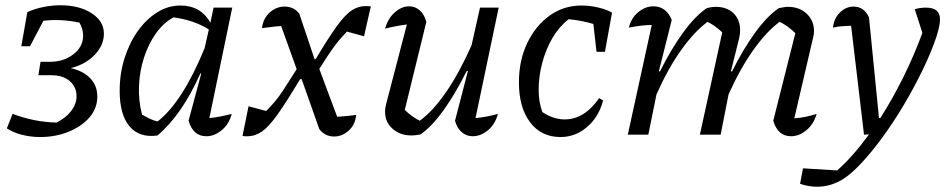

<svg xmlns="http://www.w3.org/2000/svg" viewBox="-20 -512 3594 730"><path d="M133 9Q97 9 63.5 0.5Q30 -8 6 -24L28 -79Q68 -64 109.5 -55.5Q151 -47 195 -46Q231 -64 251 -90.5Q271 -117 271 -146Q271 -182 245 -204Q219 -226 175 -226H126L134 -277H170Q222 -277 259 -305.5Q296 -334 296 -377Q296 -402 282 -426Q212 -441 145 -433L94 -336H61L84 -466Q113 -479 145.5 -485.5Q178 -492 210 -492Q281 -492 328 -462Q375 -432 375 -384Q375 -340 340 -303.5Q305 -267 249 -253Q297 -242 323.5 -214Q350 -186 350 -145Q350 -100 320 -65.5Q290 -31 240.5 -11Q191 9 133 9Z M579 3Q511 13 473 -31Q435 -75 435 -167Q435 -232 453.5 -290.5Q472 -349 504 -394Q536 -439 577.5 -465Q619 -491 666 -491Q743 -491 780 -426L792 -483H863L776 -63Q796 -65 817 -69Q838 -73 861 -79Q851 -40 823 -17Q795 6 765 6Q714 6 697 -53L745 -232L742 -233Q706 -153 666 -95Q626 -37 579 3ZM520 -76Q534 -68 548.5 -61Q563 -54 579 -50Q674 -124 758 -329L774 -400Q719 -435 640 -446Q602 -426 573.5 -386Q545 -346 528 -294.5Q511 -243 508.5 -186.5Q506 -130 520 -76Z M1334 -75Q1331 -38 1306 -15.5Q1281 7 1250 7Q1216 7 1194 -21L1127 -211H1121Q1069 -124 1035.5 -77Q1002 -30 976 -12Q950 6 921 6Q917 6 912 6Q907 6 902 5L925 -108L992 -90Q1010 -108 1024.5 -125Q1039 -142 1057.5 -170Q1076 -198 1108 -249L1049 -413Q1031 -412 1012.5 -409.5Q994 -407 976 -405Q981 -443 1006 -465Q1031 -487 1062 -487Q1097 -487 1118 -460L1176 -287H1180Q1229 -369 1261 -413Q1293 -457 1318 -473Q1343 -489 1371 -489Q1376 -489 1380.5 -488.5Q1385 -488 1390 -488L1364 -374L1299 -392Q1282 -374 1268 -357.5Q1254 -341 1237 -316Q1220 -291 1194 -250L1262 -68Q1298 -70 1334 -75Z M1710 -53 1759 -242 1755 -243Q1711 -155 1666.5 -93Q1622 -31 1579 -1Q1560 3 1545 3Q1501 3 1472.5 -22.5Q1444 -48 1444 -87Q1444 -101 1448 -116L1527 -419Q1482 -413 1444 -403Q1455 -442 1481 -465Q1507 -488 1536 -488Q1558 -488 1575.5 -473Q1593 -458 1601 -429L1519 -94Q1547 -67 1576 -53Q1626 -89 1676.5 -162.5Q1727 -236 1773 -340L1805 -483H1876L1788 -63Q1831 -67 1873 -79Q1863 -40 1835.5 -17Q1808 6 1777 6Q1754 6 1736 -9Q1718 -24 1710 -53Z M2111 9Q2038 9 1995.5 -47Q1953 -103 1953 -199Q1953 -282 1984.5 -348Q2016 -414 2069.5 -452.5Q2123 -491 2190 -491Q2223 -491 2254.5 -483.5Q2286 -476 2307 -464L2280 -315H2248L2236 -421Q2192 -434 2142 -439Q2106 -411 2080.5 -367.5Q2055 -324 2041.5 -272.5Q2028 -221 2028 -170Q2028 -125 2042 -86Q2084 -58 2127 -58Q2202 -58 2258 -139L2273 -130Q2257 -68 2212.5 -29.5Q2168 9 2111 9Z M2367 0 2458 -417Q2438 -417 2417.5 -414.5Q2397 -412 2371 -407Q2380 -444 2407 -466Q2434 -488 2464 -488Q2513 -488 2534 -436L2485 -241L2489 -240Q2532 -326 2577.5 -388.5Q2623 -451 2667 -481Q2679 -484 2687 -485Q2695 -486 2701 -486Q2744 -486 2769 -461.5Q2794 -437 2794 -397Q2794 -382 2790 -365L2759 -241L2763 -240Q2806 -326 2851.5 -388.5Q2897 -451 2941 -481Q2952 -483 2960 -484.5Q2968 -486 2975 -486Q3020 -486 3047.5 -459.5Q3075 -433 3075 -394Q3075 -387 3074 -380.5Q3073 -374 3071 -367L3000 -62Q3026 -64 3046 -68.5Q3066 -73 3085 -79Q3074 -40 3046 -17Q3018 6 2988 6Q2937 6 2920 -53L3004 -386Q2988 -401 2974.5 -411Q2961 -421 2944 -429Q2894 -392 2844 -321.5Q2794 -251 2750 -153L2720 0H2641L2726 -389Q2699 -415 2670 -429Q2619 -391 2569 -320.5Q2519 -250 2476 -153L2445 0Z M3265 0 3216 -414Q3187 -413 3173 -411.5Q3159 -410 3147 -407Q3151 -443 3174 -465Q3197 -487 3225 -487Q3265 -487 3284 -446L3322 -63H3327Q3373 -135 3414 -217.5Q3455 -300 3487 -387L3458 -477Q3478 -483 3501 -483Q3554 -483 3554 -438Q3554 -415 3540 -371Q3520 -312 3488 -246Q3456 -180 3417.5 -115Q3379 -50 3337.5 7Q3296 64 3257 106Q3218 148 3187 168Q3139 198 3087 198Q3055 198 3022 187L3033 128L3163 136Q3223 83 3284 -1Z"/></svg>

Font: Piazzolla
Style: Italic
Weight: 400
Italic angle: -11.3°
Designer: Juan Pablo del Peral
Foundry: Huerta Tipografica
Version: Version 1.330